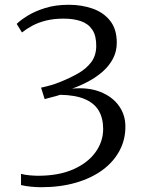

<svg xmlns="http://www.w3.org/2000/svg" viewBox="-20 -771 612 804"><path d="M152 13Q133.5 13 110.2 10.8Q87 8.5 68 4V-43Q84 -38.5 104.8 -36.8Q125.5 -35 139 -35Q226.5 -35 287.5 -62.2Q348.5 -89.5 380.2 -134Q412 -178.5 412 -231Q412 -276 393.5 -307.5Q375 -339 335.2 -356Q295.5 -373 232 -374Q228.5 -372.5 213.8 -368.5Q199 -364.5 184.5 -360.8Q170 -357 167 -356L152 -404Q171.5 -408 191.5 -413.8Q211.5 -419.5 230 -427Q271.5 -443.5 306 -463Q340.5 -482.5 361.5 -510Q382.5 -537.5 383 -577.5Q383.5 -621 366.8 -646.2Q350 -671.5 319.2 -682.2Q288.5 -693 247 -693Q205.5 -693 173.2 -685Q141 -677 116.2 -663.8Q91.5 -650.5 72 -635L50 -671Q65 -686 95 -704.8Q125 -723.5 168.5 -737.2Q212 -751 268 -751Q322 -751 367.8 -735Q413.5 -719 441.2 -684Q469 -649 469 -592Q469 -555.5 453 -525.2Q437 -495 410 -471.2Q383 -447.5 349.8 -429.8Q316.5 -412 282 -400Q351 -406 400.8 -386Q450.5 -366 477.5 -328.5Q504.5 -291 505 -244Q506 -188 481 -140.8Q456 -93.5 409.5 -59.2Q363 -25 297.8 -6Q232.5 13 152 13Z"/></svg>

Font: Merriweather 7pt Light
Style: Regular
Weight: 300
Designer: Eben Sorkin
Foundry: Eben Sorkin
Version: Version 2.200;gftools[0.9.31]